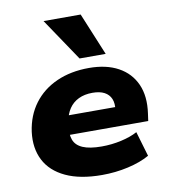

<svg xmlns="http://www.w3.org/2000/svg" viewBox="-86 -843 815 927"><g transform="rotate(-10 321.5 -379.5)"><path d="M340 11Q233 11 162.5 -22Q92 -55 61.5 -114.5Q31 -174 41 -253Q52 -332 95 -389.5Q138 -447 207.5 -478Q277 -509 366 -509Q451 -509 509.5 -477Q568 -445 594.5 -385.5Q621 -326 609 -243L604 -207H191L206 -301H476L457 -285Q462 -319 452.5 -341.5Q443 -364 420.5 -376Q398 -388 362 -388Q323 -388 294 -374Q265 -360 247.5 -334Q230 -308 224 -272L221 -253Q215 -211 225.5 -182.5Q236 -154 269.5 -139.5Q303 -125 362 -125Q411 -125 458 -135.5Q505 -146 538 -164L574 -42Q530 -17 468 -3Q406 11 340 11ZM330 -562 190 -770H372L458 -562Z"/></g></svg>

Font: Nunito Sans 10pt SemiExpanded Black
Style: Italic
Weight: 900
Width: 6
Italic angle: -9°
Designer: Vernon Adams
Foundry: Vernon Adams
Version: Version 3.101;gftools[0.9.27]